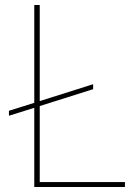

<svg xmlns="http://www.w3.org/2000/svg" viewBox="-20 -753 544 773"><path d="M483 -20V0H118V-319L16 -287V-307L118 -339V-733H140V-346L355 -414V-394L140 -326V-20Z"/></svg>

Font: IBM Plex Sans JP Thin
Style: Regular
Weight: 100
Designer: Mike Abbink; Paul van der Laan; Pieter van Rosmalen; Wujin Sim; Yejin Wi; Jinhee Kim; Boomi Park; Yona Kim; Kichan Ma
Foundry: Sandoll Inc.
Version: Version 1.001